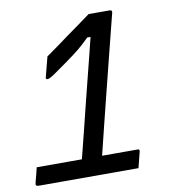

<svg xmlns="http://www.w3.org/2000/svg" viewBox="-80 -780 761 850"><g transform="rotate(-10 300.0 -355.0)"><path d="M31 -82H234Q237 -94 241 -109Q245 -124 249 -141Q253 -156 263 -196.5Q273 -237 286.5 -291.5Q300 -346 315 -405.5Q330 -465 343.5 -518.5Q357 -572 366 -609H351Q322 -580 299 -561.5Q276 -543 241 -518Q202 -490 183 -477Q164 -464 157 -461Q150 -458 146 -458Q137 -458 140 -468L163 -557Q189 -575 215 -594Q241 -613 267 -632Q294 -651 323.5 -672.5Q353 -694 375 -710H469Q482 -710 479 -698Q472 -671 458.5 -617Q445 -563 427.5 -494Q410 -425 391.5 -350.5Q373 -276 355.5 -206Q338 -136 325 -82H485Q495 -82 492 -71Q487 -51 481.5 -29.5Q476 -8 474 0H27Q17 0 14 -4Q12 -6 15 -19Q19 -33 24 -53Q29 -73 31 -82Z"/></g></svg>

Font: Recursive Sn Lnr St
Style: Italic
Weight: 400
Italic angle: -15°
Version: Version 1.079;hotconv 1.0.112;makeotfexe 2.5.65598; ttfautoh